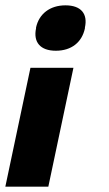

<svg xmlns="http://www.w3.org/2000/svg" viewBox="-96 -529 409 719"><path d="M222 -423V-426C233 -476 209 -509 149 -509C91 -509 50 -477 39 -426V-423C28 -371 55 -339 113 -339C172 -339 211 -371 222 -423ZM-76 170H85L179 -275H18Z"/></svg>

Font: LT Wave Text Black Italic
Style: Regular
Weight: 900
Designer: Daniel Lyons
Version: Version 2.5 (Glyphs App)